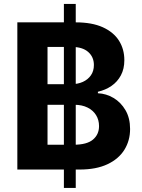

<svg xmlns="http://www.w3.org/2000/svg" viewBox="-20 -838 702 949"><path d="M295.8 90.8V-818.4H354.4V90.8ZM65.7 0V-727.5H354.7Q434.5 -727.5 487.9 -703.4Q541.3 -679.2 568 -637.1Q594.6 -595 594.6 -540.7Q594.6 -497.5 577.5 -465.6Q560.4 -433.6 530.9 -413.3Q501.4 -393 463.9 -384.5V-377.1Q504.9 -375.4 541.3 -353.8Q577.6 -332.2 600.3 -293.3Q623 -254.4 623 -200.4Q623 -143.1 594.8 -97.7Q566.6 -52.3 511.1 -26.2Q455.5 0 373.3 0ZM214.9 -122.6H343.7Q409.4 -122.6 439.5 -148Q469.5 -173.3 469.5 -214.6Q469.5 -245.4 454.7 -269.2Q439.8 -293 412.5 -306.5Q385.1 -320.1 347.5 -320.1H214.9ZM214.9 -421.9H332.4Q364.3 -421.9 389.6 -433.3Q414.9 -444.8 429.5 -466Q444.1 -487.2 444.1 -516.6Q444.1 -556.3 415.9 -581.2Q387.7 -606 335.3 -606H214.9Z"/></svg>

Font: Inter Variable LoSnoCo
Style: Regular
Weight: 400
Designer: Rasmus Andersson
Foundry: rsms
Version: Version 4.000;git-a52131595; featfreeze: case,dlig,ss01,ss02